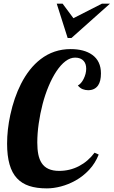

<svg xmlns="http://www.w3.org/2000/svg" viewBox="-20 -1020 625 1056"><path d="M292 -1000H324.2L383.8 -919.9L541 -1000H585L373 -811H352.1ZM73.2 -39.6Q45.9 -68.8 32.5 -116Q19 -163.1 19 -230Q19 -305.7 36.6 -387.7Q57.1 -482.9 95.2 -558.1Q139.6 -645.5 203.1 -694.3Q275.4 -750 368.2 -750Q442.9 -750 486.8 -718.8Q535.2 -684.6 535.2 -616.2Q535.2 -573.2 519.5 -550.3Q501 -523.9 464.8 -523.9Q449.7 -523.9 435.3 -529.3Q420.9 -534.7 408.2 -549.8Q417 -554.2 425.3 -563.7Q433.6 -573.2 439.9 -585.9Q454.1 -614.3 454.1 -642.1Q454.1 -668.9 440.4 -684.6Q424.3 -703.1 393.1 -703.1Q366.2 -703.1 340.1 -683.3Q314 -663.6 290 -627.4Q267.1 -592.8 247.6 -546.4Q228 -500 214.4 -447.8Q200.7 -395 192.9 -340.3Q185.1 -285.6 185.1 -235.8Q185.1 -198.7 190.7 -170.9Q196.3 -143.1 209 -123.5Q236.8 -80.1 305.2 -80.1Q363.8 -80.1 414.1 -106.2Q464.4 -132.3 500 -180.2L522.9 -169.9Q503.9 -122.1 470.5 -86.2Q437 -50.3 395 -26.9Q356.4 -5.4 315.4 5.4Q274.4 16.1 237.8 16.1Q181.2 16.1 140.6 2.7Q100.1 -10.7 73.2 -39.6Z"/></svg>

Font: Pattaya
Style: Regular
Weight: 400
Designer: Pablo Impallari / Thai characters Designed by Thanarat Vachiruckul and Suppakit Chalermlarp
Foundry: Pablo Impallari
Version: Version 2.001